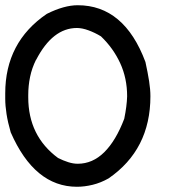

<svg xmlns="http://www.w3.org/2000/svg" viewBox="-33 -714 667 734"><path d="M264 -694Q442 -694 523 -477Q532 -436 537 -404Q542 -372 542 -346Q542 -142 382 -32Q352 -15 321 -7.5Q290 0 261 0Q99 0 8 -208Q-3 -246 -8 -278Q-13 -310 -13 -337V-357Q-13 -553 146 -661Q212 -694 264 -694ZM75 -342Q75 -268 103.5 -210Q132 -152 189 -110Q209 -100 228 -94Q247 -88 264 -88Q321 -88 365.5 -132Q410 -176 442 -260Q452 -309 453 -346Q453 -415 426.5 -472.5Q400 -530 353 -575Q330 -589 305.5 -598Q281 -607 261 -607Q168 -607 105 -485V-486Q89 -454 82 -420Q75 -386 75 -351Z"/></svg>

Font: Ekushey Kolom
Style: Bold
Weight: 700
Designer: Al Mamun Sumon
Foundry: Al Mamun Sumon
Version: Version 1.0